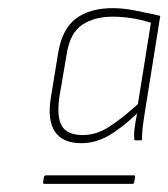

<svg xmlns="http://www.w3.org/2000/svg" viewBox="-20 -686 414 472"><path d="M180 -334Q134 -334 115 -362.5Q96 -391 105 -446L123 -556Q133 -616 167.5 -641Q202 -666 257 -666Q283 -666 313 -660Q343 -654 374 -647L337 -416Q333 -391 331 -374.5Q329 -358 329 -344Q329 -341 327 -341H313Q310 -341 310 -345Q309 -359 311.5 -375.5Q314 -392 317 -407Q278 -370 246 -352Q214 -334 180 -334ZM89 -234Q85 -234 86 -239L88 -251Q90 -255 93 -255H309Q313 -255 312 -251L310 -238Q309 -234 305 -234ZM184 -354Q216 -354 247 -373.5Q278 -393 319 -430L351 -630Q326 -638 302.5 -641.5Q279 -645 257 -645Q212 -645 182 -625Q152 -605 144 -553L126 -448Q119 -399 132 -376.5Q145 -354 184 -354Z"/></svg>

Font: Sofia Sans Thin
Style: Italic
Weight: 250
Italic angle: -9°
Version: Version 4.100-B